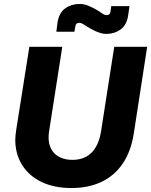

<svg xmlns="http://www.w3.org/2000/svg" viewBox="-20 -936 762 968"><path d="M340 12Q254 12 190.5 -18Q127 -48 92 -103.5Q57 -159 57 -232Q57 -244 58.5 -256.5Q60 -269 62 -283L128 -700H294L227 -271Q226 -264 225.5 -257Q225 -250 225 -243Q225 -208 239.5 -182.5Q254 -157 281.5 -143.5Q309 -130 345 -130Q386 -130 415.5 -146.5Q445 -163 463.5 -195Q482 -227 489 -271L556 -700H722L654 -260Q640 -172 598.5 -111Q557 -50 491.5 -19Q426 12 340 12ZM516 -765Q501 -765 486.5 -769.5Q472 -774 459 -780Q446 -786 436 -792Q418 -802 404 -811.5Q390 -821 379 -821Q371 -821 366.5 -817Q362 -813 360 -804L355 -776H264L270 -823Q278 -872 309 -894Q340 -916 381 -916Q404 -916 424.5 -907.5Q445 -899 461 -890Q479 -880 492.5 -870Q506 -860 517 -860Q526 -860 531 -864Q536 -868 537 -878L541 -905H633L626 -858Q619 -810 588 -787.5Q557 -765 516 -765Z"/></svg>

Font: MuseoModerno Thin
Style: Bold Italic
Weight: 700
Italic angle: -9°
Version: Version 1.003